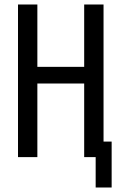

<svg xmlns="http://www.w3.org/2000/svg" viewBox="-20 -714 540 853"><path d="M476 -85V119H405V-16H354V-343H146V-16H60V-694H146V-417H354V-694H440V-85Z"/></svg>

Font: D2Coding ligature
Style: Regular
Weight: 400
Monospace: yes
Designer: Yong-Rak Park; Jeong-Hwan Yoon; Sang-Min Lee;
Foundry: NHN Corporation
Version: Version 1.3.2; Build 20180524